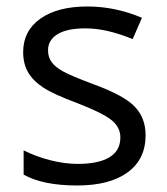

<svg xmlns="http://www.w3.org/2000/svg" viewBox="-20 -565 517 595"><path d="M431.2 -146Q431.2 -71.3 375.5 -30.8Q319.8 9.8 219.2 9.8Q112.8 9.8 53.2 -23.9V-99.1Q91.8 -79.6 136 -68.4Q180.2 -57.1 221.2 -57.1Q284.7 -57.1 318.8 -77.4Q353 -97.7 353 -139.2Q353 -170.4 325.9 -192.6Q298.8 -214.8 220.2 -245.1Q145.5 -272.9 114 -293.7Q82.5 -314.5 67.1 -340.8Q51.8 -367.2 51.8 -403.8Q51.8 -469.2 105 -507.1Q158.2 -544.9 251 -544.9Q337.4 -544.9 419.9 -509.8L391.1 -443.8Q310.5 -477.1 245.1 -477.1Q187.5 -477.1 158.2 -459Q128.9 -440.9 128.9 -409.2Q128.9 -387.7 139.9 -372.6Q150.9 -357.4 175.3 -343.8Q199.7 -330.1 269 -304.2Q364.3 -269.5 397.7 -234.4Q431.2 -199.2 431.2 -146Z"/></svg>

Font: f02537652
Style: Regular
Weight: 400
Foundry: Ascender Corporation
Version: Version 1.10